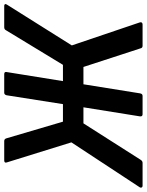

<svg xmlns="http://www.w3.org/2000/svg" viewBox="79 -782 695 909"><g transform="rotate(-90 426.5 -327.5)"><path d="M1 0Q-4 0 -6.5 -4Q-9 -8 -6 -13L207 -337L112 -643Q108 -655 122 -655H213Q223 -655 226 -645L305 -377H388L430 -644Q433 -655 442 -655H530Q542 -655 540 -644L497 -377H574L738 -647Q742 -655 752 -655H854Q859 -655 861 -651.5Q863 -648 859 -642L666 -335L775 -13Q777 -7 774 -3.5Q771 0 765 0H664Q654 0 652 -10L564 -280H482L439 -12Q437 0 427 0H340Q329 0 330 -12L373 -280H297L125 -10Q119 0 110 0Z"/></g></svg>

Font: Sofia Sans Semi Condensed
Style: Bold Italic
Weight: 700
Italic angle: -9°
Version: Version 4.100